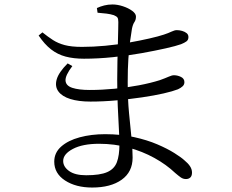

<svg xmlns="http://www.w3.org/2000/svg" viewBox="-20 -797 1040 860"><path d="M393 43Q320 43 271.5 11.5Q223 -20 223 -73Q223 -113 254 -140.5Q285 -168 337 -182Q389 -196 451 -196Q521 -196 580 -183Q639 -170 684.5 -150.5Q730 -131 761 -111.5Q792 -92 806 -79Q822 -66 831 -52.5Q840 -39 840 -24Q840 -9 832.5 -2Q825 5 813 5Q800 5 789.5 -2.5Q779 -10 765 -22Q725 -60 671.5 -89.5Q618 -119 555.5 -136Q493 -153 424 -153Q350 -153 306.5 -130Q263 -107 263 -76Q263 -50 289.5 -31Q316 -12 366 -12Q428 -12 460 -26Q492 -40 503.5 -70.5Q515 -101 515 -151Q515 -176 512.5 -220Q510 -264 507.5 -320.5Q505 -377 505 -441Q505 -480 506 -522.5Q507 -565 508 -602.5Q509 -640 509.5 -666Q510 -692 510 -698Q510 -713 506 -718.5Q502 -724 490 -729Q474 -734 457.5 -736Q441 -738 417 -740L414 -761Q429 -768 446.5 -772.5Q464 -777 484 -777Q506 -777 530.5 -769Q555 -761 572 -748.5Q589 -736 589 -723Q589 -708 582 -698Q575 -688 571 -668Q567 -644 562.5 -611Q558 -578 555 -533.5Q552 -489 552 -429Q552 -352 558 -290Q564 -228 569 -179Q574 -130 574 -91Q574 -27 525 8Q476 43 393 43ZM385 -342Q332 -342 295 -353.5Q258 -365 241.5 -387.5Q225 -410 234 -441.5Q243 -473 283 -513L304 -501Q272 -459 273.5 -436Q275 -413 304 -403.5Q333 -394 382 -394Q436 -394 493 -399.5Q550 -405 602.5 -415Q655 -425 696 -438Q721 -447 735.5 -453.5Q750 -460 759 -460Q775 -460 790.5 -452.5Q806 -445 806 -429Q806 -418 798 -410.5Q790 -403 777 -397Q754 -388 712.5 -378.5Q671 -369 616.5 -361Q562 -353 502.5 -347.5Q443 -342 385 -342ZM356 -534Q310 -534 274 -543.5Q238 -553 208.5 -576Q179 -599 153 -638L170 -652Q195 -632 217.5 -617.5Q240 -603 270 -595Q300 -587 347 -587Q397 -587 451 -592Q505 -597 556 -606Q607 -615 648.5 -624.5Q690 -634 714 -642Q735 -649 748.5 -655.5Q762 -662 772 -662Q784 -662 796 -658.5Q808 -655 816 -648.5Q824 -642 824 -631Q824 -618 815 -611.5Q806 -605 791 -599Q769 -591 722.5 -580.5Q676 -570 615 -559Q554 -548 486.5 -541Q419 -534 356 -534Z"/></svg>

Font: Noto Serif SC ExtraLight
Style: Regular
Weight: 400
Version: Version 2.002-H1;hotconv 1.1.0;makeotfexe 2.6.0